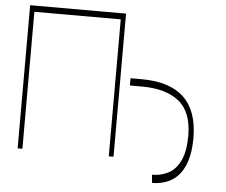

<svg xmlns="http://www.w3.org/2000/svg" viewBox="-56 -792 1144 972"><g transform="rotate(5 515.5 -306.0)"><path d="M545.5 -727.3V0H521.3V-696H82.4V0H58.2V-727.3ZM596.6 -366.5V-403.4H656.2Q939.3 -402.3 940.3 -130.7Q940 -57.5 923.8 -9.8Q907.7 38 880.7 65.3Q853.7 92.7 820.1 103.9Q786.6 115.1 751.4 115.1L747.2 73.9Q792.6 73.9 830.3 54.3Q867.9 34.8 890.4 -11.7Q913 -58.2 913.4 -139.2Q913 -258.9 846.9 -312.7Q780.9 -366.5 656.2 -366.5Z"/></g></svg>

Font: Inter UI Thin
Style: Regular
Weight: 100
Designer: Rasmus Andersson
Foundry: rsms
Version: 3.2;8d6f07862